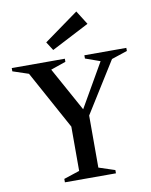

<svg xmlns="http://www.w3.org/2000/svg" viewBox="-111 -1030 871 1104"><g transform="rotate(-10 324.5 -478.0)"><path d="M177 0V-20L286 -56L269 -32V-309L74 -665L98 -645L-10 -681V-700H300V-682L196 -646L203 -668L363 -378L341 -374L509 -666L515 -645L414 -681V-700H659V-682L548 -645L576 -666L381 -354V-30L363 -56L475 -19V0ZM243 -761 211 -811 412 -956 463 -875Z"/></g></svg>

Font: Wittgenstein Medium
Style: Regular
Weight: 500
Designer: Jörg Drees
Foundry: Jörg Drees
Version: Version 1.500